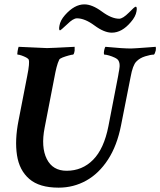

<svg xmlns="http://www.w3.org/2000/svg" viewBox="-20 -863 741 888"><path d="M251 4.9Q162.1 4.9 115.7 -35.2Q69.3 -75.2 58.6 -145Q47.9 -214.8 65.4 -303.7L105.5 -509.8Q112.3 -543 113.8 -562Q115.2 -581.1 113.3 -585.9Q111.3 -591.8 101.1 -597.2Q90.8 -602.5 79.6 -606.4Q68.4 -610.4 61.5 -610.4Q58.6 -610.4 61.5 -627Q64.5 -644.5 66.4 -646.5L197.3 -640.6Q213.9 -640.6 325.2 -646.5V-628.9Q322.3 -610.4 317.4 -610.4Q312.5 -610.4 297.9 -606.4Q283.2 -602.5 269.5 -597.2Q255.9 -591.8 253.9 -586.9Q247.1 -573.2 241.7 -552.2Q236.3 -531.2 231.4 -503.9L186.5 -272.5Q168.9 -182.6 196.3 -127.9Q223.6 -73.2 288.1 -73.2Q360.4 -73.2 410.6 -124Q460.9 -174.8 481.4 -279.3L526.4 -511.7Q528.3 -522.5 529.3 -529.3Q530.3 -536.1 531.2 -539.1L533.2 -554.7Q534.2 -571.3 528.3 -582Q524.4 -589.8 511.2 -596.2Q498 -602.5 484.4 -606.4Q470.7 -610.4 462.9 -610.4Q460 -611.3 460.4 -619.6Q460.9 -627.9 463.4 -636.7Q465.8 -645.5 467.8 -646.5Q508.8 -642.6 538.1 -640.6Q567.4 -638.7 585.9 -638.7Q596.7 -638.7 612.8 -640.1Q628.9 -641.6 648.4 -642.6L700.2 -646.5Q702.1 -639.6 700.2 -628.9Q699.2 -624 696.3 -617.2Q693.4 -610.4 691.4 -610.4Q676.8 -610.4 651.4 -602.5Q626 -594.7 610.4 -578.1Q593.8 -561.5 584 -506.8L540 -284.2Q521.5 -189.5 479.5 -125Q437.5 -60.5 378.9 -27.8Q320.3 4.9 251 4.9ZM497.1 -711.9Q461.9 -711.9 417 -745.1Q372.1 -778.3 335.9 -778.3Q318.4 -778.3 291 -751Q260.7 -722.7 257.8 -722.7Q251 -722.7 254.9 -744.1Q258.8 -768.6 280.3 -793Q324.2 -842.8 370.1 -842.8Q406.2 -842.8 451.2 -809.6Q496.1 -776.4 531.2 -776.4Q547.9 -776.4 576.2 -804.7Q602.5 -832 607.4 -832Q615.2 -832 611.3 -810.5Q607.4 -786.1 585 -760.7Q543.9 -711.9 497.1 -711.9Z"/></svg>

Font: Crimson Text
Style: Bold Italic
Weight: 700
Italic angle: -11°
Designer: Sebastian Kosch
Foundry: Sebastian Kosch
Version: Version 1.100; ttfautohint (v1.8.4)